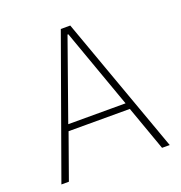

<svg xmlns="http://www.w3.org/2000/svg" viewBox="-127 -807 863 916"><g transform="rotate(-20 305.0 -349.0)"><path d="M580 0 329 -698H281L30 0H68L149 -227H460L541 0ZM450 -259H159L302 -662H306Z"/></g></svg>

Font: IBM Plex Arabic ExtraLight
Style: Regular
Weight: 200
Designer: Mike Abbink, Paul van der Laan, Pieter van Rosmalen, Wael Morcos, Khajak Apelian
Foundry: Bold Monday
Version: Version 1.0